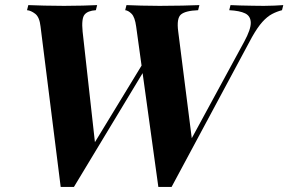

<svg xmlns="http://www.w3.org/2000/svg" viewBox="-20 -728 1131 753"><path d="M573 -497 270 5H218L139 -624Q135 -661 118 -674Q101 -687 86 -688L91 -708Q116 -707 154 -706Q192 -705 231 -705Q271 -705 304.5 -706Q338 -707 361 -708L356 -688Q324 -686 311.5 -670.5Q299 -655 304 -604L354 -155L324 -124L567 -523ZM938 -565Q964 -613 963.5 -639Q963 -665 941.5 -675.5Q920 -686 879 -688L884 -708Q898 -707 921.5 -706.5Q945 -706 971.5 -705.5Q998 -705 1015 -705Q1038 -705 1056.5 -706Q1075 -707 1091 -708L1086 -688Q1066 -683 1047 -673Q1028 -663 1009 -642Q990 -621 968 -582L653 5H601L514 -624Q509 -661 496 -674Q483 -687 471 -688L476 -708Q499 -707 534.5 -706Q570 -705 606 -705Q654 -705 695 -706Q736 -707 762 -708L757 -688Q707 -686 689.5 -671Q672 -656 679 -604L735 -163L705 -136Z"/></svg>

Font: Playfair Display
Style: Bold Italic
Weight: 700
Italic angle: -14°
Designer: Claus Eggers Sørensen
Foundry: Claus Eggers Sørensen
Version: Version 1.203